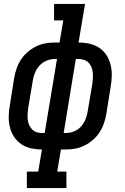

<svg xmlns="http://www.w3.org/2000/svg" viewBox="-20 -755 640 980"><path d="M117 205V121H175L194 8Q166 8 138.5 2Q111 -4 89 -19Q67 -34 52 -56.5Q37 -79 30.5 -105.5Q24 -132 24.5 -160.5Q25 -189 30 -217L52 -355Q56 -379 64 -403Q72 -427 86 -449Q100 -471 120 -488.5Q140 -506 163 -517.5Q186 -529 210.5 -533.5Q235 -538 260 -538H284L303 -651H256V-735H414L381 -538Q409 -538 436.5 -532Q464 -526 486.5 -511Q509 -496 523.5 -473.5Q538 -451 544.5 -424.5Q551 -398 550.5 -369.5Q550 -341 545 -313L523 -175Q519 -151 511 -127Q503 -103 489 -81Q475 -59 455 -41.5Q435 -24 412 -12.5Q389 -1 364.5 3.5Q340 8 315 8H291L272 121H319V205ZM194 -76H208L271 -454H260Q239 -454 218 -445.5Q197 -437 181.5 -420Q166 -403 158 -382.5Q150 -362 147 -341L124 -204Q122 -189 121 -174Q120 -159 121.5 -145Q123 -131 128.5 -118Q134 -105 143.5 -95Q153 -85 166.5 -80.5Q180 -76 194 -76ZM305 -76H315Q337 -76 358 -84.5Q379 -93 394 -110Q409 -127 417 -147.5Q425 -168 428 -189L451 -326Q453 -341 454 -356Q455 -371 453.5 -385Q452 -399 447 -412Q442 -425 432 -435Q422 -445 408.5 -449.5Q395 -454 381 -454H367Z"/></svg>

Font: Iosevka Curly Slab MdExObl
Style: Regular
Weight: 500
Width: 7
Italic angle: -9°
Monospace: yes
Designer: Belleve Invis
Foundry: Belleve Invis
Version: Version 11.1.0; ttfautohint (v1.8.3)